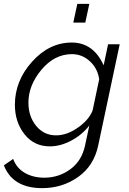

<svg xmlns="http://www.w3.org/2000/svg" viewBox="-53 -750 665 993"><path d="M326 -633 347 -730H409L388 -633ZM-33 105 15 72Q33 120 76 144.5Q119 169 176 169Q251 169 310.5 125.5Q370 82 387 2L409 -101Q371 -52 315 -22.5Q259 7 205 7Q123 7 73.5 -56Q24 -119 24 -208Q24 -332 113 -431Q202 -530 318 -530Q430 -530 483 -412L506 -521H566L455 2Q433 107 351.5 165Q270 223 165 223Q13 223 -33 105ZM426 -179 460 -340Q452 -396 412 -433Q372 -470 319 -470Q229 -470 161.5 -389.5Q94 -309 94 -219Q94 -148 134 -99Q174 -50 237 -50Q293 -50 350 -90Q407 -130 426 -179Z"/></svg>

Font: Raleway-v4020
Style: Italic
Weight: 400
Italic angle: -12°
Designer: Matt McInerney, Pablo Impallari, Rodrigo Fuenzalida
Foundry: Matt McInerney, Pablo Impallari, Rodrigo Fuenzalida
Version: Version 4.020;PS 004.020;hotconv 1.0.88;makeotf.lib2.5.64775